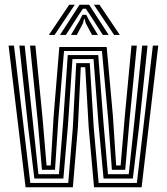

<svg xmlns="http://www.w3.org/2000/svg" viewBox="-20 -793 707 813"><path d="M88.3 0 16.4 -600H39.2L108.3 -18.4H269.1L288.3 -250.9L302.7 -525.6H360.2L377 -251.1L397.7 -18.4H559.6L627.3 -600H650.1L579.6 0H378.2L355.5 -253.8L340.9 -508.5H322L309.9 -254.5L288.5 0ZM125.5 -36.9 99 -256.3 61.9 -600H84.5L120.1 -267.8L142.7 -55.3H229.7L247.2 -273.9L266.9 -559.8H396L418 -275.1L437.1 -55.3H525.2L547.9 -268.6L582.1 -600H604.7L569 -257.6L542.5 -36.9H418.5L397.4 -263.9L376.1 -542.8H286.8L267.8 -262.8L248.3 -36.9ZM157.7 -73.9 139.7 -281.5 107.1 -600H129.9L159.5 -300.3L177.2 -92.3H194.8L207 -300.3L231.2 -594H431.7L458 -303L471.9 -92.3H490.8L508.7 -303L536.7 -600H559.4L528.3 -283L510.2 -73.9H453.8L438.2 -287.3L411.7 -577H251.1L226.9 -285.6L212.9 -73.9ZM186.9 -645 273.1 -773H296.7L211.1 -645ZM234 -645 316.9 -773H357.4L440.3 -645H415.4L363.2 -726.5L343.5 -756H330.9L311.1 -726.3L258.9 -645ZM280.4 -645 317.8 -707.8 329.1 -730.2H345.3L356.8 -707.8L394.6 -645H369.7L342.7 -695.4L338.9 -711.9H335.5L331.7 -695.4L305.3 -645ZM463.2 -645 377.6 -773H401.2L487.4 -645Z"/></svg>

Font: Big Shoulders Inline Text Thin
Style: Regular
Weight: 100
Designer: Patric King
Foundry: XO Type Co
Version: Version 2.002